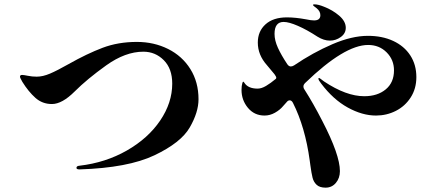

<svg xmlns="http://www.w3.org/2000/svg" viewBox="-20 -814 2040 884"><path d="M332 -41Q332 -50 346 -51Q466 -65 564 -121Q662 -177 717.5 -259Q773 -341 773 -429Q773 -498 734 -537Q695 -576 640 -576Q557 -576 469 -513Q381 -450 324 -393Q266 -335 219 -335Q175 -335 143 -363.5Q111 -392 83 -437Q72 -456 72 -461Q72 -469 82 -469Q89 -469 108.5 -465Q128 -461 149 -461Q177 -461 210 -475Q243 -489 296 -519Q381 -567 452.5 -594Q524 -621 610 -621Q689 -621 754 -588.5Q819 -556 856.5 -496Q894 -436 894 -357Q894 -297 853.5 -227Q813 -157 691 -99Q569 -41 346 -34Q332 -34 332 -41Z M1897 -459Q1897 -406 1871 -365.5Q1845 -325 1802.5 -303.5Q1760 -282 1711 -282Q1648 -282 1581 -319Q1514 -356 1459 -429Q1446 -445 1446 -452Q1446 -455 1449 -455Q1451 -455 1458 -449.5Q1465 -444 1472 -439Q1574 -371 1657 -371Q1718 -371 1756 -402.5Q1794 -434 1794 -490Q1794 -539 1760 -573Q1726 -607 1675 -607Q1566 -607 1385 -432Q1377 -424 1377 -416Q1377 -408 1381 -403Q1422 -339 1464 -257Q1545 -101 1545 -26Q1545 6 1526.5 28Q1508 50 1479 50Q1452 50 1438 37Q1424 24 1419 4Q1414 -16 1409 -53L1406 -75Q1385 -229 1329 -340Q1323 -352 1314 -352Q1306 -352 1300 -344L1283 -325Q1269 -308 1246 -295Q1223 -282 1198 -282Q1151 -282 1121.5 -317.5Q1092 -353 1092 -400Q1092 -419 1096 -432Q1098 -438 1100 -438Q1102 -438 1105 -433Q1122 -406 1166 -406Q1184 -406 1205 -418.5Q1226 -431 1250 -451Q1252 -453 1252 -456Q1252 -461 1244 -472Q1233 -486 1209 -514Q1167 -561 1167 -618Q1167 -670 1202.5 -702Q1238 -734 1301 -734Q1340 -734 1389 -725Q1412 -720 1426 -720Q1455 -720 1455 -744Q1455 -762 1438 -776Q1434 -779 1427.5 -784Q1421 -789 1421 -791Q1421 -794 1428 -794Q1445 -794 1472 -783Q1511 -768 1541.5 -742Q1572 -716 1572 -686Q1572 -660 1549 -643.5Q1526 -627 1499 -627Q1471 -627 1442 -645Q1393 -677 1351.5 -695Q1310 -713 1286 -713Q1244 -713 1244 -658Q1244 -628 1259.5 -594Q1275 -560 1303 -518Q1310 -508 1319 -508Q1326 -508 1334 -513Q1421 -572 1510.5 -610.5Q1600 -649 1674 -649Q1740 -649 1790.5 -625.5Q1841 -602 1869 -559Q1897 -516 1897 -459Z"/></svg>

Font: Shippori Mincho B1 ExtraBold
Style: Regular
Weight: 800
Designer: FONTDASU
Foundry: FONTDASU / Google Inc. / but / Adobe
Version: Version 3.110; ttfautohint (v1.8.3)